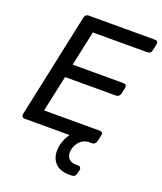

<svg xmlns="http://www.w3.org/2000/svg" viewBox="-164 -805 956 1131"><g transform="rotate(20 314.0 -240.0)"><path d="M29 -23 168 -676Q173 -700 195 -700H609Q632 -700 627 -676L619 -638Q614 -615 591 -615H251L204 -396H522Q546 -396 541 -372L533 -335Q531 -325 523.5 -318.5Q516 -312 505 -312H187L138 -85H486Q510 -85 505 -62L496 -23Q494 -13 487 -6.5Q480 0 469 0H448Q418 2 396.5 22.5Q375 43 367 76Q360 110 375.5 130.5Q391 151 423 151H437Q447 151 452 157.5Q457 164 455 174L449 197Q448 207 440.5 213.5Q433 220 422 220H406Q340 220 310.5 179.5Q281 139 295 74Q306 29 329 0H47Q37 0 32 -6.5Q27 -13 29 -23Z"/></g></svg>

Font: SVN-Rubik
Style: Italic
Weight: 400
Italic angle: -12°
Designer: Hubert and Fischer
Foundry: Hubert & Fischer
Version: Version 2.101; ttfautohint (v1.8.3)